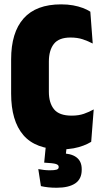

<svg xmlns="http://www.w3.org/2000/svg" viewBox="-20 -672 472 880"><path d="M261.5 12.5Q143 12.5 87 -52.8Q31 -118 31 -243V-400Q31 -523 88.2 -587.5Q145.5 -652 260 -652Q290 -652 314.8 -647.5Q339.5 -643 359.5 -635.5Q379.5 -628 394 -618.5L405 -472.5Q384 -483.5 359.5 -491.8Q335 -500 303 -500Q250 -500 227 -470.8Q204 -441.5 204 -389.5V-251.5Q204 -200 227.8 -171Q251.5 -142 308.5 -142Q340.5 -142 364.8 -150.5Q389 -159 409.5 -170.5L398 -22Q383.5 -13 363 -5Q342.5 3 317 7.8Q291.5 12.5 261.5 12.5ZM288 -17.5 278 65 214 33Q225.5 31.5 236 31Q246.5 30.5 257 30.5Q305.5 30.5 330 48.8Q354.5 67 354.5 103V106.5Q354.5 148.5 324.8 168.5Q295 188.5 239.5 188.5Q218 188.5 200.2 186.5Q182.5 184.5 167.5 181L155.5 103Q168 105.5 182 107Q196 108.5 208.5 108.5Q230 108.5 239.5 105.5Q249 102.5 249 94V92.5Q249 83.5 236 79.5Q223 75.5 184 73.5Q184 73.5 183.5 73.5Q183 73.5 182.5 73.5L191.5 -17.5Z"/></svg>

Font: Anek Odia SemiCondensed ExtraBold
Style: Regular
Weight: 800
Width: 4
Designer: Yesha Goshar & Mahesh Sahu (Odia), Yesha Goshar (Latin)
Foundry: Ek Type
Version: Version 1.003